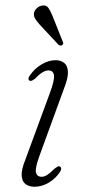

<svg xmlns="http://www.w3.org/2000/svg" viewBox="-20 -686 324 713"><path d="M134.5 -29.5Q117 -29.5 113.5 -46Q110 -62.5 127 -108.5L218 -358Q233.5 -397 232.2 -419.8Q231 -442.5 218.2 -452.5Q205.5 -462.5 186 -462.5Q161 -462.5 134.2 -446.8Q107.5 -431 90 -404.5Q85.5 -399 85.8 -393.8Q86 -388.5 90 -386.5Q94.5 -384.5 99.5 -387Q104.5 -389.5 110 -393.5Q126 -410.5 138 -417.5Q150 -424.5 159.5 -424.5Q178 -424.5 180.5 -406.2Q183 -388 164.5 -338.5L73.5 -91.5Q59 -55.5 60.5 -33.8Q62 -12 75 -2.2Q88 7.5 108.5 7.5Q136 7.5 162.2 -8.5Q188.5 -24.5 204 -49.5Q207.5 -55.5 207.2 -60.2Q207 -65 203 -67Q198.5 -70 193.8 -67.2Q189 -64.5 183.5 -60.5Q166.5 -43.5 155.5 -36.5Q144.5 -29.5 134.5 -29.5ZM176 -624.5 213 -531.5Q215 -528 214.8 -524.5Q214.5 -521 211 -518.5Q207.5 -516 204 -516.8Q200.5 -517.5 198 -519L128.5 -593.5Q118.5 -604.5 111.8 -614.5Q105 -624.5 106 -636.5Q107.5 -646.5 116.5 -655.2Q125.5 -664 137.5 -665.5Q152.5 -667.5 160.2 -656Q168 -644.5 176 -624.5Z"/></svg>

Font: Fraunces ExtraLight
Style: Italic
Weight: 250
Italic angle: -16°
Version: Version 1.000;[b76b70a41]